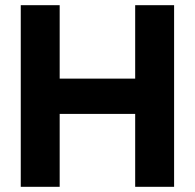

<svg xmlns="http://www.w3.org/2000/svg" viewBox="-20 -720 751 740"><path d="M501 0V-281H210V0H60V-700H210V-417H501V-700H651V0Z"/></svg>

Font: Our Lexend SemiBold
Style: Regular
Weight: 600
Designer: Bonnie Shaver-Troup, Thomas Jockin
Foundry: Lexend
Version: Version 1.007